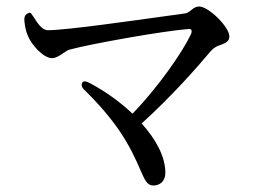

<svg xmlns="http://www.w3.org/2000/svg" viewBox="-20 -622 790 591"><path d="M64 -580C57 -576 54 -569 55 -558C57 -539 60 -525 65 -514C75 -486 113 -443 140 -443C152 -443 162 -450 171 -456C179 -461 187 -467 193 -469C259 -487 483 -527 563 -533C569 -533 573 -527 567 -515C538 -455 464 -351 388 -272C349 -309 301 -343 255 -367C244 -373 236 -373 233 -367C230 -361 231 -353 240 -345C273 -313 307 -276 341 -229C379 -175 399 -129 412 -99C426 -67 433 -51 452 -51C474 -51 489 -66 489 -90C489 -140 460 -193 416 -242C509 -326 587 -415 629 -465C640 -477 650 -481 660 -484C674 -490 686 -494 686 -510C686 -539 622 -602 593 -602C583 -602 576 -597 570 -592C564 -587 557 -582 551 -581C538 -579 519 -576 494 -573C386 -558 183 -529 128 -529C109 -529 96 -550 82 -572C80 -574 79 -576 77 -579C74 -584 70 -584 64 -580Z"/></svg>

Font: 寒蝉锦书宋 CompactLight
Style: Bold
Weight: 400
Width: 4
Designer: 寒蝉锦书宋{Warren} 思源宋体{Ryoko NISHIZUKA 西塚涼子 (kana & ideographs); Frank Grießhammer (Latin, Greek & Cyrillic); Wenlong ZHANG 
Foundry: Adobe & ChillType
Version: Version 2.000;Glyphs 3.1.1 (3135)